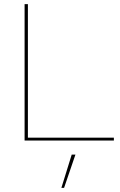

<svg xmlns="http://www.w3.org/2000/svg" viewBox="-20 -680 583 929"><path d="M115 -14H531V0H99V-660H115ZM345 68 290 229H277L327 68Z"/></svg>

Font: Work Sans Thin
Style: Regular
Weight: 250
Designer: Wei Huang
Foundry: Wei Huang
Version: Version 2.012